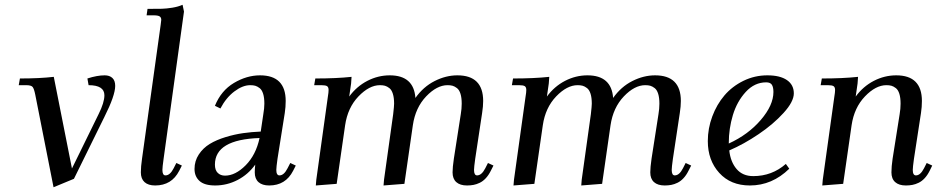

<svg xmlns="http://www.w3.org/2000/svg" viewBox="-20 -766 3923 800"><path d="M58.1 -411.1 63 -439Q144.5 -439 204.1 -445.8L279.8 -64L391.1 -291Q415 -338.9 415 -369.1Q415 -411.1 349.1 -411.1L344.2 -439Q384.8 -452.1 416 -452.1Q436.5 -452.1 448.2 -441.2Q460 -430.2 460 -408.2Q460 -368.2 415 -278.8L288.1 -21L203.1 14.2L127 -371.1Q122.1 -396 116 -403.6Q109.9 -411.1 88.9 -411.1Z M566.9 -47.9Q566.9 -71.8 571.8 -105L649.4 -662.1Q651.9 -681.6 651.9 -683.1Q651.9 -693.4 645 -697.8Q638.2 -702.1 620.6 -702.1H590.8L594.7 -729Q635.3 -729 654.3 -729.5Q673.3 -730 697.8 -733.9Q722.2 -737.8 740.7 -746.1L746.6 -717.8L661.6 -104Q656.7 -68.8 656.7 -58.1Q656.7 -35.2 669.4 -35.2Q688.5 -35.2 703.6 -64.9L714.8 -86.9L737.8 -76.2L726.6 -54.2Q695.3 6.8 626.5 6.8Q597.7 6.8 582.3 -7.1Q566.9 -21 566.9 -47.9Z M790.5 -62Q790.5 -95.2 808.3 -122.3Q826.2 -149.4 854 -166.3Q881.8 -183.1 919.4 -194.6Q957 -206.1 992.9 -211.2Q1028.8 -216.3 1066.4 -217.8L1077.1 -290Q1081.5 -315.4 1081.5 -334Q1081.5 -358.9 1076.4 -375.2Q1071.3 -391.6 1061.8 -398.9Q1052.2 -406.2 1043.5 -408.7Q1034.7 -411.1 1022.5 -411.1Q991.2 -411.1 956.5 -385Q921.9 -358.9 898.4 -314L875.5 -325.2Q901.4 -388.7 954.8 -420.4Q1008.3 -452.1 1063.5 -452.1Q1170.4 -452.1 1170.4 -345.2Q1170.4 -320.3 1166.5 -294.9L1136.2 -104Q1131.3 -68.8 1131.3 -58.1Q1131.3 -35.2 1144.5 -35.2Q1163.1 -35.2 1178.2 -64.9L1189.5 -86.9L1212.4 -76.2L1201.2 -54.2Q1169.9 6.8 1101.6 6.8Q1072.8 6.8 1057.1 -7.1Q1041.5 -21 1041.5 -47.9Q1041.5 -60.5 1043.5 -80.1Q1014.2 -39.1 970 -16.1Q925.8 6.8 876.5 6.8Q832 6.8 811.3 -12Q790.5 -30.8 790.5 -62ZM875.5 -80.1Q875.5 -57.1 887.2 -45.7Q898.9 -34.2 917.5 -34.2Q960.9 -34.2 1003.7 -77.4Q1046.4 -120.6 1061.5 -190.9Q875.5 -184.6 875.5 -80.1Z M1289.1 -411.1 1293.9 -439Q1381.3 -439 1444.8 -445.8L1442.9 -418L1435.1 -363.8Q1465.8 -405.8 1510.5 -429Q1555.2 -452.1 1604 -452.1Q1704.1 -452.1 1710.9 -357.9Q1743.7 -404.3 1790.8 -428.2Q1837.9 -452.1 1885.7 -452.1Q1993.2 -452.1 1993.2 -345.2Q1993.2 -323.2 1988.8 -294.9L1960 -104Q1955.1 -68.8 1955.1 -58.1Q1955.1 -35.2 1967.8 -35.2Q1986.8 -35.2 2002 -64.9L2013.2 -86.9L2036.1 -76.2L2024.9 -54.2Q2015.6 -35.6 2003.9 -23.2Q1992.2 -10.7 1979 -4.4Q1965.8 2 1953.1 4.4Q1940.4 6.8 1925.8 6.8Q1897 6.8 1881.3 -7.1Q1865.7 -21 1865.7 -47.9Q1865.7 -68.4 1871.1 -105L1899.9 -290Q1903.8 -313 1903.8 -334Q1903.8 -358.9 1898.7 -375.2Q1893.6 -391.6 1884 -398.9Q1874.5 -406.2 1865.7 -408.7Q1856.9 -411.1 1844.7 -411.1Q1800.3 -411.1 1755.6 -364.3Q1710.9 -317.4 1700.2 -244.1L1665 0L1578.1 6.8L1580.1 -17.1L1618.2 -290Q1622.1 -324.2 1622.1 -334Q1622.1 -358.9 1616.9 -375.2Q1611.8 -391.6 1602.3 -398.9Q1592.8 -406.2 1584 -408.7Q1575.2 -411.1 1563 -411.1Q1518.6 -411.1 1473.6 -364.3Q1428.7 -317.4 1418 -244.1L1382.8 0L1295.9 6.8L1297.9 -17.1L1346.2 -363.8Q1349.1 -380.9 1349.1 -391.1Q1349.1 -402.8 1342.8 -407Q1336.4 -411.1 1318.8 -411.1Z M2112.8 -411.1 2117.7 -439Q2205.1 -439 2268.6 -445.8L2266.6 -418L2258.8 -363.8Q2289.6 -405.8 2334.2 -429Q2378.9 -452.1 2427.7 -452.1Q2527.8 -452.1 2534.7 -357.9Q2567.4 -404.3 2614.5 -428.2Q2661.6 -452.1 2709.5 -452.1Q2816.9 -452.1 2816.9 -345.2Q2816.9 -323.2 2812.5 -294.9L2783.7 -104Q2778.8 -68.8 2778.8 -58.1Q2778.8 -35.2 2791.5 -35.2Q2810.5 -35.2 2825.7 -64.9L2836.9 -86.9L2859.9 -76.2L2848.6 -54.2Q2839.4 -35.6 2827.6 -23.2Q2815.9 -10.7 2802.7 -4.4Q2789.6 2 2776.9 4.4Q2764.2 6.8 2749.5 6.8Q2720.7 6.8 2705.1 -7.1Q2689.5 -21 2689.5 -47.9Q2689.5 -68.4 2694.8 -105L2723.6 -290Q2727.5 -313 2727.5 -334Q2727.5 -358.9 2722.4 -375.2Q2717.3 -391.6 2707.8 -398.9Q2698.2 -406.2 2689.5 -408.7Q2680.7 -411.1 2668.5 -411.1Q2624 -411.1 2579.3 -364.3Q2534.7 -317.4 2523.9 -244.1L2488.8 0L2401.9 6.8L2403.8 -17.1L2441.9 -290Q2445.8 -324.2 2445.8 -334Q2445.8 -358.9 2440.7 -375.2Q2435.5 -391.6 2426 -398.9Q2416.5 -406.2 2407.7 -408.7Q2398.9 -411.1 2386.7 -411.1Q2342.3 -411.1 2297.4 -364.3Q2252.4 -317.4 2241.7 -244.1L2206.5 0L2119.6 6.8L2121.6 -17.1L2169.9 -363.8Q2172.9 -380.9 2172.9 -391.1Q2172.9 -402.8 2166.5 -407Q2160.2 -411.1 2142.6 -411.1Z M2929.2 -178.2Q2929.2 -231 2947.8 -280.8Q2966.3 -330.6 2998.5 -368.4Q3030.8 -406.2 3077.6 -429.2Q3124.5 -452.1 3177.2 -452.1Q3230 -452.1 3258.8 -432.4Q3287.6 -412.6 3287.6 -377Q3287.6 -342.3 3244.6 -295.2Q3201.7 -248 3140.6 -206.8Q3079.6 -165.5 3018.6 -139.2Q3023.9 -91.3 3049.1 -61.8Q3074.2 -32.2 3118.7 -32.2Q3196.3 -32.2 3254.4 -83L3268.6 -63Q3197.3 6.8 3104.5 6.8Q3024.4 6.8 2976.8 -45.7Q2929.2 -98.1 2929.2 -178.2ZM3016.6 -168Q3097.7 -205.1 3150.1 -266.4Q3202.6 -327.6 3202.6 -382.8Q3202.6 -402.3 3196.3 -412.6Q3189.9 -422.9 3172.4 -422.9Q3124 -422.9 3087.4 -383.1Q3050.8 -343.3 3033.7 -286.6Q3016.6 -230 3016.6 -169.9Z M3399.4 -411.1 3404.3 -439Q3491.7 -439 3555.2 -445.8L3553.2 -418L3545.4 -363.8Q3576.2 -405.8 3620.8 -429Q3665.5 -452.1 3714.4 -452.1Q3821.3 -452.1 3821.3 -345.2Q3821.3 -320.3 3817.4 -294.9L3788.1 -104Q3783.2 -68.8 3783.2 -58.1Q3783.2 -35.2 3796.4 -35.2Q3814.9 -35.2 3830.1 -64.9L3841.3 -86.9L3864.3 -76.2L3853.5 -54.2Q3844.2 -35.6 3832.5 -23.2Q3820.8 -10.7 3807.6 -4.4Q3794.4 2 3781.7 4.4Q3769 6.8 3754.4 6.8Q3725.6 6.8 3710 -7.1Q3694.3 -21 3694.3 -47.9Q3694.3 -71.8 3699.2 -105L3728.5 -290Q3732.4 -313 3732.4 -334Q3732.4 -358.9 3727.3 -375.2Q3722.2 -391.6 3712.6 -398.9Q3703.1 -406.2 3694.3 -408.7Q3685.5 -411.1 3673.3 -411.1Q3628.9 -411.1 3584 -364.3Q3539.1 -317.4 3528.3 -244.1L3493.2 0L3406.2 6.8L3408.2 -17.1L3456.5 -363.8Q3459.5 -380.9 3459.5 -391.1Q3459.5 -402.8 3453.1 -407Q3446.8 -411.1 3429.2 -411.1Z"/></svg>

Font: Dihjauti S
Style: Bold Italic
Weight: 700
Italic angle: -9°
Designer: T. Christopher White
Version: Version 3.0.0